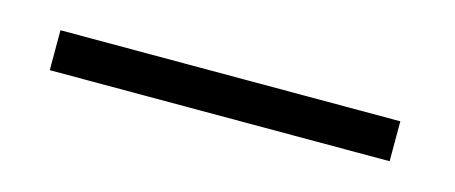

<svg xmlns="http://www.w3.org/2000/svg" viewBox="-23 -6 495 209"><g transform="rotate(15 225.0 98.5)"><path d="M30.5 76.5H413.5V121.5H30.5Z"/></g></svg>

Font: League Mono Condensed UltraLight
Style: Regular
Weight: 200
Width: 1
Designer: Tyler Finck
Foundry: The League of Moveable Type / Tyler Finck
Version: Version 2.210